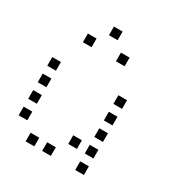

<svg xmlns="http://www.w3.org/2000/svg" viewBox="-175 -903 950 1006"><g transform="rotate(30 300.0 -400.0)"><path d="M224.8 -776.2Q223.8 -776.2 223.8 -776.2Q223.8 -776.2 223.8 -775.2V-724.8Q223.8 -723.8 223.8 -723.8Q223.8 -723.8 224.8 -723.8H275.2Q276.2 -723.8 276.2 -723.8Q276.2 -723.8 276.2 -724.8V-775.2Q276.2 -776.2 276.2 -776.2Q276.2 -776.2 275.2 -776.2ZM124.8 -676.2Q123.8 -676.2 123.8 -676.2Q123.8 -676.2 123.8 -675.2V-624.8Q123.8 -623.8 123.8 -623.8Q123.8 -623.8 124.8 -623.8H175.2Q176.2 -623.8 176.2 -623.8Q176.2 -623.8 176.2 -624.8V-675.2Q176.2 -676.2 176.2 -676.2Q176.2 -676.2 175.2 -676.2ZM324.8 -676.2Q323.8 -676.2 323.8 -676.2Q323.8 -676.2 323.8 -675.2V-624.8Q323.8 -623.8 323.8 -623.8Q323.8 -623.8 324.8 -623.8H375.2Q376.2 -623.8 376.2 -623.8Q376.2 -623.8 376.2 -624.8V-675.2Q376.2 -676.2 376.2 -676.2Q376.2 -676.2 375.2 -676.2ZM24.8 -476.2Q23.8 -476.2 23.8 -476.2Q23.8 -476.2 23.8 -475.2V-424.8Q23.8 -423.8 23.8 -423.8Q23.8 -423.8 24.8 -423.8H75.2Q76.2 -423.8 76.2 -423.8Q76.2 -423.8 76.2 -424.8V-475.2Q76.2 -476.2 76.2 -476.2Q76.2 -476.2 75.2 -476.2ZM424.8 -476.2Q423.8 -476.2 423.8 -476.2Q423.8 -476.2 423.8 -475.2V-424.8Q423.8 -423.8 423.8 -423.8Q423.8 -423.8 424.8 -423.8H475.2Q476.2 -423.8 476.2 -423.8Q476.2 -423.8 476.2 -424.8V-475.2Q476.2 -476.2 476.2 -476.2Q476.2 -476.2 475.2 -476.2ZM24.8 -376.2Q23.8 -376.2 23.8 -376.2Q23.8 -376.2 23.8 -375.2V-324.8Q23.8 -323.8 23.8 -323.8Q23.8 -323.8 24.8 -323.8H75.2Q76.2 -323.8 76.2 -323.8Q76.2 -323.8 76.2 -324.8V-375.2Q76.2 -376.2 76.2 -376.2Q76.2 -376.2 75.2 -376.2ZM424.8 -376.2Q423.8 -376.2 423.8 -376.2Q423.8 -376.2 423.8 -375.2V-324.8Q423.8 -323.8 423.8 -323.8Q423.8 -323.8 424.8 -323.8H475.2Q476.2 -323.8 476.2 -323.8Q476.2 -323.8 476.2 -324.8V-375.2Q476.2 -376.2 476.2 -376.2Q476.2 -376.2 475.2 -376.2ZM24.8 -276.2Q23.8 -276.2 23.8 -276.2Q23.8 -276.2 23.8 -275.2V-224.8Q23.8 -223.8 23.8 -223.8Q23.8 -223.8 24.8 -223.8H75.2Q76.2 -223.8 76.2 -223.8Q76.2 -223.8 76.2 -224.8V-275.2Q76.2 -276.2 76.2 -276.2Q76.2 -276.2 75.2 -276.2ZM424.8 -276.2Q423.8 -276.2 423.8 -276.2Q423.8 -276.2 423.8 -275.2V-224.8Q423.8 -223.8 423.8 -223.8Q423.8 -223.8 424.8 -223.8H475.2Q476.2 -223.8 476.2 -223.8Q476.2 -223.8 476.2 -224.8V-275.2Q476.2 -276.2 476.2 -276.2Q476.2 -276.2 475.2 -276.2ZM24.8 -176.2Q23.8 -176.2 23.8 -176.2Q23.8 -176.2 23.8 -175.2V-124.8Q23.8 -123.8 23.8 -123.8Q23.8 -123.8 24.8 -123.8H75.2Q76.2 -123.8 76.2 -123.8Q76.2 -123.8 76.2 -124.8V-175.2Q76.2 -176.2 76.2 -176.2Q76.2 -176.2 75.2 -176.2ZM324.8 -176.2Q323.8 -176.2 323.8 -176.2Q323.8 -176.2 323.8 -175.2V-124.8Q323.8 -123.8 323.8 -123.8Q323.8 -123.8 324.8 -123.8H375.2Q376.2 -123.8 376.2 -123.8Q376.2 -123.8 376.2 -124.8V-175.2Q376.2 -176.2 376.2 -176.2Q376.2 -176.2 375.2 -176.2ZM424.8 -176.2Q423.8 -176.2 423.8 -176.2Q423.8 -176.2 423.8 -175.2V-124.8Q423.8 -123.8 423.8 -123.8Q423.8 -123.8 424.8 -123.8H475.2Q476.2 -123.8 476.2 -123.8Q476.2 -123.8 476.2 -124.8V-175.2Q476.2 -176.2 476.2 -176.2Q476.2 -176.2 475.2 -176.2ZM124.8 -76.2Q123.8 -76.2 123.8 -76.2Q123.8 -76.2 123.8 -75.2V-24.8Q123.8 -23.8 123.8 -23.8Q123.8 -23.8 124.8 -23.8H175.2Q176.2 -23.8 176.2 -23.8Q176.2 -23.8 176.2 -24.8V-75.2Q176.2 -76.2 176.2 -76.2Q176.2 -76.2 175.2 -76.2ZM224.8 -76.2Q223.8 -76.2 223.8 -76.2Q223.8 -76.2 223.8 -75.2V-24.8Q223.8 -23.8 223.8 -23.8Q223.8 -23.8 224.8 -23.8H275.2Q276.2 -23.8 276.2 -23.8Q276.2 -23.8 276.2 -24.8V-75.2Q276.2 -76.2 276.2 -76.2Q276.2 -76.2 275.2 -76.2ZM424.8 -76.2Q423.8 -76.2 423.8 -76.2Q423.8 -76.2 423.8 -75.2V-24.8Q423.8 -23.8 423.8 -23.8Q423.8 -23.8 424.8 -23.8H475.2Q476.2 -23.8 476.2 -23.8Q476.2 -23.8 476.2 -24.8V-75.2Q476.2 -76.2 476.2 -76.2Q476.2 -76.2 475.2 -76.2Z"/></g></svg>

Font: Doto Black
Style: Regular
Weight: 900
Monospace: yes
Version: Version 1.000